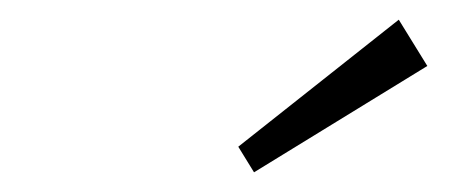

<svg xmlns="http://www.w3.org/2000/svg" viewBox="-20 -698 471 195"><path d="M414 -631 238 -523 222 -549 385 -678Z"/></svg>

Font: Zilla Slab Light
Style: Italic
Weight: 300
Italic angle: -6°
Designer: Typotheque.com
Foundry: Typotheque type foundry
Version: Version 1.1; 2017; ttfautohint (v1.6)